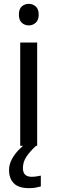

<svg xmlns="http://www.w3.org/2000/svg" viewBox="-20 -757 298 997"><path d="M130 -737Q150 -737 165.5 -723.5Q181 -710 181 -681Q181 -653 165.5 -639Q150 -625 130 -625Q108 -625 93 -639Q78 -653 78 -681Q78 -710 93 -723.5Q108 -737 130 -737ZM173 -536V0H85V-536ZM99 116Q99 161 144 161Q161 161 172.5 158.5Q184 156 192 155V211Q178 215 164 217.5Q150 220 130 220Q77 220 52 195Q27 170 27 126Q27 97 41.5 70Q56 43 77.5 21Q99 -1 119 -15L167 0Q133 32 116 58.5Q99 85 99 116Z"/></svg>

Font: Noto Sans Marchen
Style: Regular
Weight: 400
Designer: Monotype Design Team
Foundry: Monotype Imaging Inc.
Version: Version 2.003; ttfautohint (v1.8.4.7-5d5b)